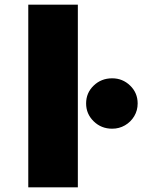

<svg xmlns="http://www.w3.org/2000/svg" viewBox="-20 -805 620 825"><path d="M101.5 0V-785H314.5V0ZM462 -252Q415 -252 382.5 -283.8Q350 -315.5 350 -360.5Q350 -406 382.5 -437.2Q415 -468.5 462 -468.5Q507 -468.5 539.2 -437.2Q571.5 -406 571.5 -360.5Q571.5 -330.5 556.8 -305.8Q542 -281 517 -266.5Q492 -252 462 -252Z"/></svg>

Font: Anybody UltraExpanded Regular
Style: Bold
Weight: 700
Width: 9
Designer: Tyler Finck
Foundry: Etcetera Type Company
Version: Version 1.010; ttfautohint (v1.8.3) -l 8 -r 50 -G 200 -x 14 